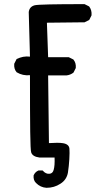

<svg xmlns="http://www.w3.org/2000/svg" viewBox="-20 -772 540 929"><path d="M204.6 136.7Q175.3 134.8 154.3 113.3Q147.5 106.9 144.5 97.7Q141.6 88.4 142.6 77.6V76.7L143.1 75.7Q149.9 60.1 165.5 53.2L167 52.7H168H183.6H186L188 54.7Q201.7 70.3 218.8 68.8Q234.9 67.9 239.7 49.8Q245.6 29.8 244.1 -9.8H171.9H171.4H170.9Q137.2 -14.2 130.9 -34.7Q127.4 -44.9 126.2 -133.1Q125 -221.2 125 -408.2Q89.8 -404.8 61.5 -421.9L60.5 -422.4L60.1 -422.9Q46.9 -438.5 48.8 -462.4V-463.4L49.3 -464.4L59.1 -483.9L60.1 -485.8L61.5 -486.8Q68.8 -490.2 76.4 -492.9Q84 -495.6 92 -497.1Q100.1 -498.5 108.4 -498.8Q116.7 -499 125 -498L119.1 -712.9V-713.4V-713.9Q122.6 -740.2 148.4 -746.6Q171.4 -752 387.7 -752H389.2L390.1 -751.5L409.7 -741.7L411.1 -740.7L412.1 -739.7Q424.8 -722.7 422.9 -698.7V-697.8L422.4 -696.8L412.6 -677.2L411.6 -675.3L409.7 -674.3L390.1 -664.6L389.2 -664.1H387.7L207 -662.1L212.9 -495.1H311.5H313L314 -494.6L333.5 -484.9L335 -484.4L335.4 -483.4Q348.6 -467.8 346.7 -443.8V-442.9L346.2 -441.9L336.4 -422.4L335.4 -420.9L334.5 -419.9Q319.8 -409.2 302.2 -407.2H301.8H212.9L216.8 -79.6Q239.3 -81.1 256.1 -81.1Q272.9 -81.1 285.2 -79.1Q314 -74.2 315.9 -52.7Q317.4 -35.2 315.4 -1.5Q313.5 31.7 308.6 63.5Q305.7 80.1 296.6 93.8Q287.6 107.4 272 117.2Q242.2 136.7 205.1 136.7Z"/></svg>

Font: NaikaiFont
Style: SemiBold
Weight: 600
Version: Version 1.89